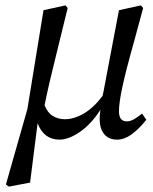

<svg xmlns="http://www.w3.org/2000/svg" viewBox="-20 -507 569 715"><path d="M416 13Q385 13 368 -7.5Q351 -28 351 -65Q351 -74 354 -98Q318 -43 276.5 -15Q235 13 202 13Q143 13 120 -48L92 173L13 188L2 180L82 -101L142 -469L224 -487L232 -477Q208 -378 191.5 -312Q175 -246 164.5 -200.5Q154 -155 146 -115Q157 -87 177 -75Q197 -63 221 -63Q256 -63 292.5 -84.5Q329 -106 362 -150Q366 -167 370 -190Q374 -213 380 -243L423 -469L505 -487L513 -477L480 -355Q449 -245 436 -184.5Q423 -124 423 -93Q423 -55 452 -55Q465 -55 479 -63Q493 -71 509 -84L525 -61Q497 -26 470 -6.5Q443 13 416 13Z"/></svg>

Font: Source Serif Pro
Style: Italic
Weight: 400
Italic angle: -12°
Designer: Frank Grießhammer
Foundry: Adobe Systems Incorporated
Version: Version 3.001;hotconv 1.0.111;makeotfexe 2.5.65597